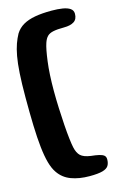

<svg xmlns="http://www.w3.org/2000/svg" viewBox="-128 -692 608 958"><g transform="rotate(-15 176.0 -212.5)"><path d="M211.5 210.5Q157.5 210.5 116.8 195.2Q76 180 52 144.5Q37 123 27.5 88.8Q18 54.5 12.8 6.2Q7.5 -42 5.5 -105.8Q3.5 -169.5 3.5 -250.5Q3.5 -324.5 6.8 -375.8Q10 -427 16.5 -462.5Q23 -498 32 -523Q41 -548 52.5 -569Q68 -594 93.5 -608.8Q119 -623.5 155.5 -630Q192 -636.5 240.5 -636.5Q273 -636.5 297.5 -632.5Q322 -628.5 336 -618.8Q350 -609 350 -591.5Q350 -563.5 331.5 -551.5Q313 -539.5 279.5 -539.5Q244.5 -539.5 224 -535.2Q203.5 -531 192.5 -520Q181.5 -509 174.5 -488Q165 -460.5 156.8 -397.2Q148.5 -334 148.5 -247Q148.5 -203 150.5 -157.2Q152.5 -111.5 155.2 -70Q158 -28.5 161.8 3Q165.5 34.5 169 50Q175.5 80.5 191.2 95Q207 109.5 243 114.5Q267.5 117 284 120.8Q300.5 124.5 309 131.2Q317.5 138 317.5 152Q317.5 171.5 309.5 184.5Q301.5 197.5 278.8 204Q256 210.5 211.5 210.5Z"/></g></svg>

Font: Gluten SemiBold
Style: Regular
Weight: 600
Designer: Tyler Finck
Foundry: Etcetera Type Company
Version: Version 1.300